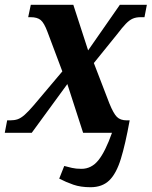

<svg xmlns="http://www.w3.org/2000/svg" viewBox="-39 -556 635 804"><path d="M340 228Q299 228 268.5 217.5Q238 207 209 192L230 139Q245 143 262 147Q279 151 302 151Q344 151 373 115Q402 79 430 0H309L243 -204L94 0H-19L-9 -52H3Q21 -52 34.5 -56.5Q48 -61 64 -75Q80 -89 103 -116L222 -257L160 -422Q146 -460 131.5 -472Q117 -484 90 -484H79L90 -536H268L330 -345L463 -536H576L566 -484H549Q531 -484 517 -478Q503 -472 488 -456.5Q473 -441 451 -412L354 -292L419 -123Q436 -81 450.5 -66.5Q465 -52 492 -52H504Q486 48 467 109.5Q448 171 418.5 199.5Q389 228 340 228Z"/></svg>

Font: Noto Serif SemiCondensed
Style: Bold Italic
Weight: 700
Width: 4
Italic angle: -12°
Designer: Monotype Design Team
Foundry: Monotype Imaging Inc.
Version: Version 2.014